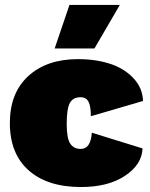

<svg xmlns="http://www.w3.org/2000/svg" viewBox="-20 -750 611 780"><path d="M262.2 -730H466.8L363.8 -553.2H202.1ZM296.9 -509.8Q350.1 -509.8 394.5 -499.8Q439 -489.7 469 -473.1Q499 -456.5 520 -434.6Q541 -412.6 550.8 -388.7Q560.5 -364.7 561 -339.8L349.1 -277.8Q349.1 -318.4 339.6 -336.7Q330.1 -355 307.1 -355Q276.4 -355 263.7 -331.5Q251 -308.1 251 -247.1Q251 -187.5 265.4 -166.3Q279.8 -145 308.1 -145Q348.6 -145 353 -210.9L559.1 -147Q556.6 -81.5 488 -35.9Q419.4 9.8 309.1 9.8Q172.4 9.8 96.2 -58.1Q20 -126 20 -250Q20 -372.6 95.2 -441.2Q170.4 -509.8 296.9 -509.8Z"/></svg>

Font: Work Sans Black
Style: Regular
Weight: 900
Designer: Wei Huang
Foundry: Wei Huang
Version: Version 2.012